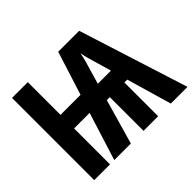

<svg xmlns="http://www.w3.org/2000/svg" viewBox="-153 -947 1179 1179"><g transform="rotate(-45 437.0 -357.0)"><path d="M647 -714 874 0H729L644 -293H619V0H492V-293H466L382 0H238L336 -312H201V0H64V-714H201V-430H375L465 -714ZM555 -611Q552 -594 548.5 -578.5Q545 -563 541 -550L498 -403H612L569 -552Q565 -565 561.5 -580Q558 -595 555 -611Z"/></g></svg>

Font: Noto Sans ExtraCondensed
Style: Bold
Weight: 700
Width: 2
Designer: Monotype Design Team
Foundry: Monotype Imaging Inc.
Version: Version 2.013; ttfautohint (v1.8.4.7-5d5b)